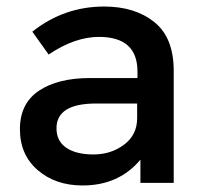

<svg xmlns="http://www.w3.org/2000/svg" viewBox="-20 -560 627 588"><path d="M512 0H410V-71Q344 8 233 8Q150 8 95.5 -39Q41 -86 41 -164.5Q41 -243 99 -282Q157 -321 256 -321H401V-341Q401 -447 283 -447Q209 -447 129 -393L79 -463Q176 -540 299 -540Q393 -540 452.5 -492.5Q512 -445 512 -343ZM400 -198V-243H274Q153 -243 153 -167Q153 -128 183 -107.5Q213 -87 266.5 -87Q320 -87 360 -117Q400 -147 400 -198Z"/></svg>

Font: Myanmar Khyay
Style: Regular
Weight: 400
Designer: Danh Hong
Foundry: Google Inc.
Version: Version 1.10 March 4, 2015